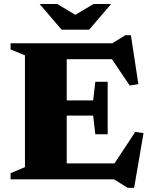

<svg xmlns="http://www.w3.org/2000/svg" viewBox="-20 -891 752 954"><path d="M515 -484.5V-354V-224H453.5L443 -316.5H210V-392H443L453.5 -484.5ZM667.5 -473 624.5 -466 509.5 -636.5 562.5 -597H210V-676H538L603 -716H630.5ZM524.5 -42 652 -235.5 693 -229.5 646.5 42.5H615L546 0H210V-79H566ZM32.5 0V-30.5L104 -60.5V-616L32.5 -645.5V-676H311.5V0ZM371 -807.5H338L444.5 -871H532L423 -743.5H286L177 -871H264.5Z"/></svg>

Font: Newsreader 16pt 16pt ExtraBold
Style: Regular
Weight: 800
Version: Version 1.003